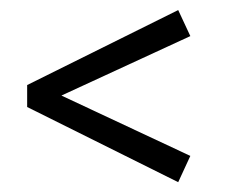

<svg xmlns="http://www.w3.org/2000/svg" viewBox="-20 -419 459 391"><path d="M342.9 -48 35.3 -201.1V-245.8L342.9 -398.5L367.6 -345.5L105.1 -224.4L367.6 -101.5Z"/></svg>

Font: Rasa
Style: Regular
Weight: 400
Version: Version 1.000;PS 1.000;hotconv 1.0.88;makeotf.lib2.5.647800;